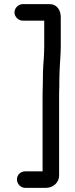

<svg xmlns="http://www.w3.org/2000/svg" viewBox="-20 -766 364 929"><path d="M90 -666H194V-538C194 -524 193 -506 192 -484C188 -441 187 -396 187 -351C186 -330 186 -308 186 -286V63H102C80 63 62 80 62 102C62 124 80 143 102 143H204C238 142 266 117 266 83V-286C266 -307 266 -328 267 -349C267 -370 267 -392 268 -414C269 -451 274 -504 274 -538V-683C274 -717 255 -746 221 -746H90C69 -746 50 -727 50 -706C50 -685 69 -666 90 -666Z"/></svg>

Font: Electronic
Style: ExBd
Weight: 800
Version: Version 1.011